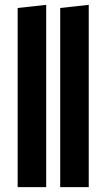

<svg xmlns="http://www.w3.org/2000/svg" viewBox="-20 -774 440 794"><path d="M171 -754V0H53V-741ZM347 -754V0H229V-741Z"/></svg>

Font: Fira Sans Extra Condensed SemiBold
Style: Regular
Weight: 600
Width: 1
Designer: Carrois Corporate & Edenspiekermann AG
Foundry: Carrois Corporate GbR & Edenspiekermann AG
Version: Version 4.203